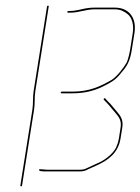

<svg xmlns="http://www.w3.org/2000/svg" viewBox="-20 -634 498 681"><path d="M145.1 -26H262.1C275.4 -26 283.2 -28.2 293.4 -34L324.6 -48C362.6 -65.6 399.3 -90.5 407.6 -143L413.8 -182C418 -208.2 407.7 -222.5 396.4 -236L372 -265C364.9 -272.1 359.2 -277.8 353.1 -285C349.6 -287.6 346.1 -282.7 348.3 -280C354.6 -273.8 360.5 -268 366.3 -261L390.7 -232C401.3 -219.5 411.7 -206.4 407.8 -182L401.7 -143C399.6 -130.2 395.5 -119.1 391.4 -110C378.3 -85.5 349.5 -64.4 323.6 -54L291.2 -39C280.7 -34.2 275.9 -32 263.1 -32H146.1C140.7 -32 118.7 -35.8 118.1 -32C117 -25.3 137.8 -26 145.1 -26ZM317.2 -601H386.2C407.6 -601 421 -593.2 432.5 -584C448 -572.4 455.4 -545.4 450.9 -517L441.4 -457C439.4 -444.2 433.4 -420.3 429.3 -412C418.3 -393.3 395.8 -363.5 376.6 -351C336.2 -327.6 297.2 -309 237 -309H199C197 -309 195.8 -308 195.5 -306C195.2 -304 196 -303 198 -303H236C284.3 -303 319.9 -313.5 354.6 -332C377.2 -344.1 388.9 -350.1 406.9 -372C429.5 -398.1 440.6 -413.8 447.4 -457L456.9 -517C465.1 -568.8 439.5 -607 387.2 -607H318.2C308.8 -607 301.8 -606.7 297 -606L282.7 -604C268.6 -601.3 246.7 -595 229.3 -595H222.3C220.3 -595 219.1 -594 218.8 -592C218.5 -590 219.3 -589 221.3 -589H228.3C260.9 -589 283.4 -601 317.2 -601ZM105.3 -311 152.8 -611C153.1 -613 152.3 -614 150.3 -614C148.3 -614 147.1 -613 146.8 -611L99.3 -311C95.7 -288.5 98.2 -266.2 95 -246L52.2 24C51.9 26 52.7 27 54.7 27C56.7 27 57.9 26 58.2 24L101 -246C104.4 -267.4 101.6 -288.1 105.3 -311Z"/></svg>

Font: Proton
Style: HlIt
Weight: 500
Version: Version 1.017